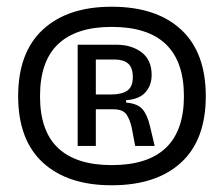

<svg xmlns="http://www.w3.org/2000/svg" viewBox="-20 -715 666 571"><path d="M312 -164Q181 -164 107.5 -231.5Q34 -299 34 -429Q34 -559 107.5 -627Q181 -695 312 -695Q445 -695 518.5 -627Q592 -559 592 -429Q592 -299 518.5 -231.5Q445 -164 312 -164ZM312 -224Q527 -224 527 -429Q527 -635 312 -635Q207 -635 153 -584Q99 -533 99 -429Q99 -325 153 -274.5Q207 -224 312 -224ZM211 -281V-582H326Q371 -582 401 -559.5Q431 -537 431 -492Q431 -462 413 -441Q395 -420 355 -417V-410Q389 -407 403.5 -390.5Q418 -374 426 -340L440 -281H382L372 -334Q367 -358 356.5 -374Q346 -390 317 -390H265V-281ZM265 -434H310Q342 -434 358.5 -445.5Q375 -457 375 -485Q375 -514 361 -526Q347 -538 321 -538H265Z"/></svg>

Font: Bricolage Grotesque 12pt Light
Style: Regular
Weight: 300
Designer: Mathieu Triay
Foundry: Atelier Triay
Version: Version 1.001; ttfautohint (v1.8.4.7-5d5b);gftools[0.9.33.de